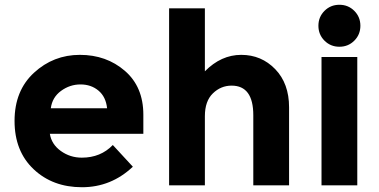

<svg xmlns="http://www.w3.org/2000/svg" viewBox="-20 -777 1589 805"><path d="M537 -78Q446 8 323.5 8Q201 8 121 -67.5Q41 -143 41 -270Q41 -397 122.5 -472Q204 -547 315 -547Q426 -547 503.5 -480Q581 -413 581 -296V-216H189Q196 -172 235 -144Q274 -116 323 -116Q402 -116 453 -169ZM193 -323H429Q424 -371 393 -397Q362 -423 317.5 -423Q273 -423 236 -396Q199 -369 193 -323Z M839 -290V0H689V-742H839V-478Q907 -547 991.5 -547Q1076 -547 1134 -487Q1192 -427 1192 -327V0H1042V-294Q1042 -418 951 -418Q906 -418 872.5 -385.5Q839 -353 839 -290Z M1478 0H1328V-538H1478ZM1340.5 -606.5Q1315 -632 1315 -669Q1315 -706 1340.5 -731.5Q1366 -757 1403 -757Q1440 -757 1465.5 -731.5Q1491 -706 1491 -669Q1491 -632 1465.5 -606.5Q1440 -581 1403 -581Q1366 -581 1340.5 -606.5Z"/></svg>

Font: Montreal
Style: Bold
Weight: 700
Designer: Julieta Ulanovsky, usr_local_share
Foundry: Julieta Ulanovsky, usr_local_share
Version: Version 2.001